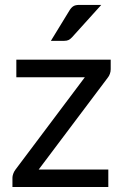

<svg xmlns="http://www.w3.org/2000/svg" viewBox="-20 -744 492 764"><path d="M420.5 -468.5Q420.5 -459 417.2 -450Q414 -441 408.5 -434.5L134 -69.5H411V0H29.5V-37Q29.5 -43.5 32.5 -52.2Q35.5 -61 41.5 -69L317.5 -436.5H45V-506.5H420.5ZM383 -724.5 266.5 -595.5Q259.5 -588 252.8 -584.8Q246 -581.5 235.5 -581.5H182.5L256.5 -702.5Q263.5 -714 271.8 -719.2Q280 -724.5 296 -724.5Z"/></svg>

Font: Lato-Regular
Style: Regular
Weight: 400
Designer: Lukasz Dziedzic with Adam Twardoch and Botio Nikoltchev
Foundry: tyPoland Lukasz Dziedzic
Version: Version 2.015; 2015-08-06; http://www.latofonts.com/